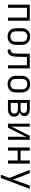

<svg xmlns="http://www.w3.org/2000/svg" viewBox="2010 -2610 779 4840"><g transform="rotate(90 2400.0 -189.5)"><path d="M97 0V-550H503V0H424V-478H176V0Z M900 9Q804 9 747 -48Q690 -105 690 -206V-344Q690 -445 746.5 -502Q803 -559 900 -559Q997 -559 1053.5 -502Q1110 -445 1110 -344V-206Q1110 -105 1053 -48Q996 9 900 9ZM900 -62Q961 -62 996 -97Q1031 -132 1031 -199V-351Q1031 -418 996 -453Q961 -488 900 -488Q839 -488 804 -453Q769 -418 769 -351V-199Q769 -132 804 -97Q839 -62 900 -62Z M1229 7V-68H1245Q1289 -68 1308.5 -103.5Q1328 -139 1330 -222L1336 -550H1703V0H1624V-478H1415L1409 -219Q1406 -102 1367.5 -47.5Q1329 7 1248 7Z M2100 9Q2004 9 1947 -48Q1890 -105 1890 -206V-344Q1890 -445 1946.5 -502Q2003 -559 2100 -559Q2197 -559 2253.5 -502Q2310 -445 2310 -344V-206Q2310 -105 2253 -48Q2196 9 2100 9ZM2100 -62Q2161 -62 2196 -97Q2231 -132 2231 -199V-351Q2231 -418 2196 -453Q2161 -488 2100 -488Q2039 -488 2004 -453Q1969 -418 1969 -351V-199Q1969 -132 2004 -97Q2039 -62 2100 -62Z M2498 0V-550H2732Q2812 -550 2859.5 -513Q2907 -476 2907 -412Q2907 -366 2876.5 -334Q2846 -302 2797 -298V-294Q2855 -290 2888 -252Q2921 -214 2921 -154Q2921 -83 2871 -41.5Q2821 0 2736 0ZM2575 -317H2732Q2776 -317 2802 -338.5Q2828 -360 2828 -399Q2828 -436 2802 -458Q2776 -480 2732 -480H2575ZM2575 -70H2736Q2785 -70 2813.5 -94Q2842 -118 2842 -161Q2842 -202 2813.5 -226.5Q2785 -251 2736 -251H2575Z M3097 0V-550H3173V-240Q3173 -198 3172 -152.5Q3171 -107 3164 -78L3403 -550H3503V0H3427V-311Q3427 -353 3428 -399Q3429 -445 3436 -473L3197 0Z M3697 0V-550H3776V-318H4024V-550H4103V0H4024V-246H3776V0Z M4384 180 4465 -35 4260 -550H4346L4478 -207Q4486 -185 4494 -161.5Q4502 -138 4506 -122Q4510 -138 4517.5 -161.5Q4525 -185 4533 -208L4656 -550H4740L4466 180Z"/></g></svg>

Font: Pitagon Sans Mono Light
Style: Regular
Weight: 300
Monospace: yes
Designer: Travis Tran
Foundry: Pitagon
Version: Version 1.001; ttfautohint (v1.8.4.7-5d5b);gftools[0.9.26]